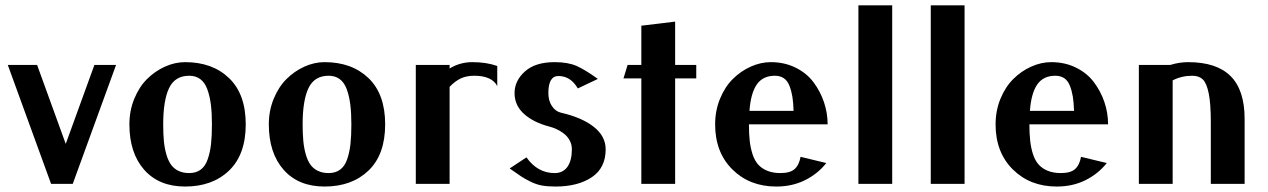

<svg xmlns="http://www.w3.org/2000/svg" viewBox="-20 -680 4690 710"><path d="M223.1 -147.9 329.1 -439.9H409.2L249 0H168.9L8.8 -439.9H117.2Z M763.7 -220.2Q763.7 -262.2 759.8 -293.2Q755.9 -324.2 746.8 -349.4Q737.8 -374.5 720.9 -387.2Q704.1 -399.9 679.7 -399.9Q627 -399.9 605.2 -354.2Q583.5 -308.6 583.5 -220.2Q583.5 -185.5 585.9 -159.2Q588.4 -132.8 595 -109.6Q601.6 -86.4 612.1 -71.5Q622.6 -56.6 639.6 -48.3Q656.7 -40 679.7 -40Q705.1 -40 722.2 -52.7Q739.3 -65.4 748 -90.8Q756.8 -116.2 760.3 -146.7Q763.7 -177.2 763.7 -220.2ZM664.6 9.8Q567.9 9.8 513.2 -52.2Q458.5 -114.3 458.5 -220.2Q458.5 -271 476.6 -314.9Q494.6 -358.9 523.9 -387.9Q553.2 -417 590.1 -433.6Q627 -450.2 664.6 -450.2Q765.6 -450.2 827.1 -391.1Q888.7 -332 888.7 -220.2Q888.7 -108.4 827.1 -49.3Q765.6 9.8 664.6 9.8Z M1279.3 -220.2Q1279.3 -262.2 1275.4 -293.2Q1271.5 -324.2 1262.5 -349.4Q1253.4 -374.5 1236.6 -387.2Q1219.7 -399.9 1195.3 -399.9Q1142.6 -399.9 1120.8 -354.2Q1099.1 -308.6 1099.1 -220.2Q1099.1 -185.5 1101.6 -159.2Q1104 -132.8 1110.6 -109.6Q1117.2 -86.4 1127.7 -71.5Q1138.2 -56.6 1155.3 -48.3Q1172.4 -40 1195.3 -40Q1220.7 -40 1237.8 -52.7Q1254.9 -65.4 1263.7 -90.8Q1272.5 -116.2 1275.9 -146.7Q1279.3 -177.2 1279.3 -220.2ZM1180.2 9.8Q1083.5 9.8 1028.8 -52.2Q974.1 -114.3 974.1 -220.2Q974.1 -271 992.2 -314.9Q1010.3 -358.9 1039.6 -387.9Q1068.8 -417 1105.7 -433.6Q1142.6 -450.2 1180.2 -450.2Q1281.2 -450.2 1342.8 -391.1Q1404.3 -332 1404.3 -220.2Q1404.3 -108.4 1342.8 -49.3Q1281.2 9.8 1180.2 9.8Z M1818.8 -361.8Q1798.8 -399.9 1733.9 -399.9Q1704.1 -399.9 1683.1 -389.6Q1662.1 -379.4 1642.6 -358.9V0H1517.6V-439.9H1642.6V-426.8Q1681.2 -450.2 1726.6 -450.2Q1778.8 -450.2 1818.8 -436Z M2190.9 -388.2 2116.7 -353Q2090.3 -398.9 2044.9 -398.9Q2007.8 -398.9 2007.8 -335.9Q2007.8 -307.1 2021.2 -287.4Q2034.7 -267.6 2054.7 -263.2Q2131.8 -245.6 2175.8 -210.9Q2219.7 -176.3 2219.7 -127.9Q2219.7 -59.1 2168.5 -24.7Q2117.2 9.8 2033.7 9.8Q2005.4 9.8 1984.4 6.1Q1963.4 2.4 1941.4 -8.5Q1919.4 -19.5 1907 -27.8Q1894.5 -36.1 1864.7 -57.1L1926.8 -98.1Q1967.8 -40 2030.8 -40Q2062 -40 2078.4 -63.2Q2094.7 -86.4 2094.7 -127.9Q2094.7 -146 2086.4 -161.1Q2078.1 -176.3 2064.7 -186.3Q2051.3 -196.3 2038.1 -202.4Q2024.9 -208.5 2011.7 -211.9Q1953.1 -227.1 1918 -258.5Q1882.8 -290 1882.8 -335.9Q1882.8 -381.3 1921.1 -415.8Q1959.5 -450.2 2030.8 -450.2Q2079.1 -450.2 2110.6 -436.8Q2142.1 -423.3 2190.9 -388.2Z M2476.6 -390.1V0H2351.6V-390.1H2285.6L2300.8 -439.9H2351.6V-585L2476.6 -600.1V-439.9H2554.7V-390.1Z M2749.5 -220.2Q2749.5 -185.1 2752.4 -158.9Q2755.4 -132.8 2762.9 -109.6Q2770.5 -86.4 2783.4 -71.8Q2796.4 -57.1 2817.1 -48.6Q2837.9 -40 2865.7 -40Q2901.9 -40 2918.5 -54.9Q2935.1 -69.8 2940.4 -100.1L3035.6 -77.1Q3003.9 -37.1 2956.8 -13.7Q2909.7 9.8 2850.6 9.8Q2752 9.8 2688.2 -53.5Q2624.5 -116.7 2624.5 -220.2Q2624.5 -271 2642.6 -314.9Q2660.6 -358.9 2689.9 -387.9Q2719.2 -417 2756.1 -433.6Q2793 -450.2 2830.6 -450.2Q2880.9 -450.2 2921.9 -429.9Q2962.9 -409.7 2988 -376.2Q3013.2 -342.8 3026.9 -302.5Q3040.5 -262.2 3040.5 -220.2ZM2751.5 -270H2914.6Q2913.6 -300.8 2910.2 -322.3Q2906.7 -343.8 2899.4 -362.5Q2892.1 -381.3 2878.7 -390.6Q2865.2 -399.9 2845.7 -399.9Q2800.3 -399.9 2778.1 -366.9Q2755.9 -334 2751.5 -270Z M3279.3 -660.2V0H3154.3V-660.2Z M3546.9 -660.2V0H3421.9V-660.2Z M3786.6 -220.2Q3786.6 -185.1 3789.6 -158.9Q3792.5 -132.8 3800 -109.6Q3807.6 -86.4 3820.6 -71.8Q3833.5 -57.1 3854.2 -48.6Q3875 -40 3902.8 -40Q3939 -40 3955.6 -54.9Q3972.2 -69.8 3977.5 -100.1L4072.8 -77.1Q4041 -37.1 3993.9 -13.7Q3946.8 9.8 3887.7 9.8Q3789.1 9.8 3725.3 -53.5Q3661.6 -116.7 3661.6 -220.2Q3661.6 -271 3679.7 -314.9Q3697.8 -358.9 3727.1 -387.9Q3756.3 -417 3793.2 -433.6Q3830.1 -450.2 3867.7 -450.2Q3918 -450.2 3959 -429.9Q4000 -409.7 4025.1 -376.2Q4050.3 -342.8 4064 -302.5Q4077.6 -262.2 4077.6 -220.2ZM3788.6 -270H3951.7Q3950.7 -300.8 3947.3 -322.3Q3943.8 -343.8 3936.5 -362.5Q3929.2 -381.3 3915.8 -390.6Q3902.3 -399.9 3882.8 -399.9Q3837.4 -399.9 3815.2 -366.9Q3793 -334 3788.6 -270Z M4307.6 -439.9Q4341.3 -450.2 4373.5 -450.2Q4479 -450.2 4530.8 -398.4Q4582.5 -346.7 4582.5 -240.2V0H4457.5V-228Q4457.5 -296.9 4449.7 -335Q4441.9 -373 4427.7 -386.5Q4413.6 -399.9 4388.7 -399.9Q4349.6 -399.9 4316.4 -382.8V0H4191.4V-439.9Z"/></svg>

Font: Pfennig
Style: Bold
Weight: 700
Version: Version 20120410 ; ttfautohint (v0.8)